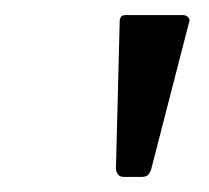

<svg xmlns="http://www.w3.org/2000/svg" viewBox="-20 -762 278 255"><path d="M181 -538Q179 -532 176.5 -529.5Q174 -527 167 -527H145Q139 -527 136.5 -530.5Q134 -534 134 -539L139 -735Q140 -740 142 -741Q144 -742 147 -742H223Q227 -742 230 -739Q233 -736 231 -732Z"/></svg>

Font: Libre Franklin Thin Light
Style: Italic
Weight: 300
Italic angle: -8°
Version: Version 3.000